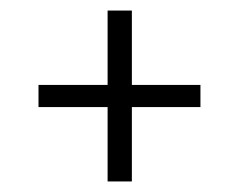

<svg xmlns="http://www.w3.org/2000/svg" viewBox="-20 -537 454 364"><path d="M360 -376V-334H230V-193H184V-334H53V-376H184V-517H230V-376Z"/></svg>

Font: Raleway Thin Light
Style: Regular
Weight: 300
Version: Version 4.026